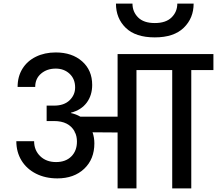

<svg xmlns="http://www.w3.org/2000/svg" viewBox="-20 -1038 1196 1058"><path d="M1047 -1018Q1047 -938 992.5 -885Q938 -832 833 -832Q727 -832 673 -884.5Q619 -937 619 -1018H710Q710 -973 741 -942Q772 -911 833 -911Q894 -911 925.5 -942Q957 -973 957 -1018ZM1156 -652H1034V0H929V-652H732V0H628V-308L490 -309Q500 -280 500 -248Q500 -161 444 -108Q388 -55 296 -55Q230 -55 178.5 -81Q127 -107 98.5 -153.5Q70 -200 70 -260H168Q168 -210 201.5 -177.5Q235 -145 289 -145Q342 -145 373 -176Q404 -207 404 -258Q404 -287 393 -309H391V-314Q359 -371 278 -371H237V-456H278Q333 -456 363.5 -485.5Q394 -515 394 -556Q394 -603 363.5 -631.5Q333 -660 287 -660Q239 -660 206.5 -632.5Q174 -605 174 -559H77Q77 -616 103.5 -659Q130 -702 178 -725.5Q226 -749 287 -749Q377 -749 432.5 -700Q488 -651 488 -570Q488 -513 458 -472.5Q428 -432 371 -417V-415Q399 -409 423 -395H628V-740H1156Z"/></svg>

Font: Fz Poppins Med
Style: Regular
Weight: 500
Designer: Ninad Kale (Devanagari), Jonny Pinhorn (Latin)
Foundry: Indian Type Foundry
Version: Vit hóa bi Vntype.Com & FontZin.Com